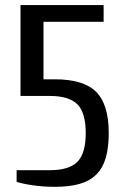

<svg xmlns="http://www.w3.org/2000/svg" viewBox="-20 -720 485 750"><path d="M44.9 -9.8V-55.2H174.8Q250 -55.2 282.5 -88.1Q314.9 -121.1 314.9 -200.2Q314.9 -279.3 282.5 -312.3Q250 -345.2 174.8 -345.2H60.1V-700.2H384.8V-634.8H149.9V-410.2H194.8Q306.6 -410.2 355.7 -361.1Q404.8 -312 404.8 -200.2Q404.8 -144 393.3 -104Q381.8 -64 356.4 -38.6Q331.1 -13.2 291 -1.7Q251 9.8 194.8 9.8Q149.9 9.8 108.9 3.9Q67.9 -2 44.9 -9.8Z"/></svg>

Font: 
Style: .
Weight: 400
Designer: Jovanny Lemonad
Foundry: Jovanny Lemonad
Version: Version 1.002